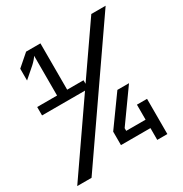

<svg xmlns="http://www.w3.org/2000/svg" viewBox="-170 -858 939 987"><g transform="rotate(-30 300.0 -365.0)"><path d="M5 0 285 -405H30V-455H148V-691Q144 -684 135 -673.5Q126 -663 115 -653L53 -599V-669L123 -730H208V-455H305V-434L510 -730H595L90 0ZM480 0V-70H305V-150L431 -325H500L365 -136V-120H480V-209H540V0Z"/></g></svg>

Font: JetBrainsMonoNL NF
Style: Regular
Weight: 400
Designer: Philipp Nurullin, Konstantin Bulenkov
Foundry: JetBrains
Version: Version 2.304; ttfautohint (v1.8.4.7-5d5b);Nerd Fonts 3.2.1